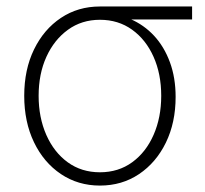

<svg xmlns="http://www.w3.org/2000/svg" viewBox="-20 -561 632 592"><path d="M288.1 11.2Q220.7 11.2 167.7 -24.4Q114.7 -60.1 84.7 -122.6Q54.7 -185.1 54.7 -265.6Q54.7 -346.7 85 -408.7Q115.2 -470.7 168 -505.9Q220.7 -541 288.1 -541H572.3V-501H349.1L288.1 -500Q231.9 -500 189.5 -469.2Q147 -438.5 123 -385.7Q99.1 -333 99.1 -265.6Q99.1 -198.7 122.8 -145Q146.5 -91.3 189 -60.5Q231.4 -29.8 288.1 -29.8Q345.2 -29.8 387.7 -60.8Q430.2 -91.8 453.6 -145.3Q477.1 -198.7 477.1 -265.6Q477.1 -333 453.4 -386Q429.7 -439 387.2 -469.5Q344.7 -500 288.1 -500V-521Q338.4 -521 381.1 -502.7Q423.8 -484.4 455.1 -450.7Q486.3 -417 503.9 -369.1Q521.5 -321.3 521.5 -262.2Q521.5 -183.1 491.5 -121.3Q461.4 -59.6 408.7 -24.2Q356 11.2 288.1 11.2Z"/></svg>

Font: Inter 17pt ExtraLight
Style: Regular
Weight: 250
Version: Version 4.001;git-66647c0bb